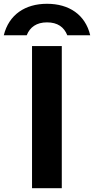

<svg xmlns="http://www.w3.org/2000/svg" viewBox="-90 -993 496 1013"><path d="M79 0H236V-750H79ZM386 -807C360 -916 274 -973 158 -973C43 -973 -43 -916 -70 -807H51C68 -850 103 -875 158 -875C214 -875 248 -850 265 -807Z"/></svg>

Font: Bounded Med
Style: Regular
Weight: 500
Designer: Vlad Churkin
Version: Version 3.0